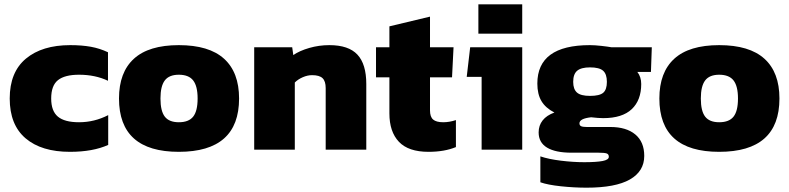

<svg xmlns="http://www.w3.org/2000/svg" viewBox="-20 -693 3654 889"><path d="M305 -484Q359 -484 400.5 -476.5Q442 -469 480 -451V-319Q421 -347 346 -347Q280 -347 248.5 -322Q217 -297 217 -237Q217 -179 248 -153Q279 -127 346 -127Q417 -127 481 -160V-22Q410 10 304 10Q172 10 98.5 -52.5Q25 -115 25 -237Q25 -359 100 -421.5Q175 -484 305 -484Z M531 -237Q531 -358 600 -421Q669 -484 808 -484Q948 -484 1017.5 -421Q1087 -358 1087 -237Q1087 10 808 10Q531 10 531 -237ZM895 -237Q895 -294 874.5 -320.5Q854 -347 808 -347Q763 -347 743 -320.5Q723 -294 723 -237Q723 -179 743 -153Q763 -127 808 -127Q854 -127 874.5 -153Q895 -179 895 -237Z M1157 -474H1333L1338 -438Q1367 -458 1412 -471Q1457 -484 1505 -484Q1594 -484 1635 -440Q1676 -396 1676 -304V0H1488V-285Q1488 -317 1473.5 -331Q1459 -345 1425 -345Q1404 -345 1382 -335.5Q1360 -326 1345 -311V0H1157Z M1783 -168V-335H1721V-474H1783V-571L1971 -616V-474H2080L2073 -335H1971V-182Q1971 -152 1985.5 -139.5Q2000 -127 2032 -127Q2061 -127 2091 -137V-12Q2038 10 1964 10Q1871 10 1827 -36.5Q1783 -83 1783 -168Z M2195 -673H2398V-537H2195ZM2210 -337H2141L2157 -474H2398V0H2210Z M2482 151V31Q2520 44 2577 51Q2634 58 2685 58Q2741 58 2770 52.5Q2799 47 2799 33Q2799 21 2789 17.5Q2779 14 2751 14H2626Q2552 14 2513 -9.5Q2474 -33 2474 -80Q2474 -112 2492.5 -135.5Q2511 -159 2547 -172Q2506 -193 2487 -225Q2468 -257 2468 -306Q2468 -484 2711 -484Q2734 -484 2765 -480.5Q2796 -477 2812 -474H2998L2994 -360H2931Q2949 -337 2949 -304Q2949 -229 2905 -187.5Q2861 -146 2773 -146Q2751 -146 2717 -150Q2663 -144 2663 -122Q2663 -112 2671 -108.5Q2679 -105 2697 -105H2806Q2880 -105 2921.5 -70.5Q2963 -36 2963 29Q2963 100 2896.5 138Q2830 176 2696 176Q2638 176 2577 169.5Q2516 163 2482 151ZM2712 -381Q2671 -381 2652.5 -365.5Q2634 -350 2634 -314Q2634 -280 2651.5 -264.5Q2669 -249 2712 -249Q2756 -249 2773 -263.5Q2790 -278 2790 -314Q2790 -350 2772.5 -365.5Q2755 -381 2712 -381Z M3033 -237Q3033 -358 3102 -421Q3171 -484 3310 -484Q3450 -484 3519.5 -421Q3589 -358 3589 -237Q3589 10 3310 10Q3033 10 3033 -237ZM3397 -237Q3397 -294 3376.5 -320.5Q3356 -347 3310 -347Q3265 -347 3245 -320.5Q3225 -294 3225 -237Q3225 -179 3245 -153Q3265 -127 3310 -127Q3356 -127 3376.5 -153Q3397 -179 3397 -237Z"/></svg>

Font: Kanit Bold
Style: Regular
Weight: 700
Designer: Katatrad Team
Foundry: CadsonDemak
Version: Version 1.000